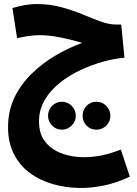

<svg xmlns="http://www.w3.org/2000/svg" viewBox="-20 -543 682 955"><path d="M384 392Q310 392 244 373Q178 354 127.5 316.5Q77 279 48.5 222Q20 165 20 90Q20 9 51.5 -57Q83 -123 136.5 -175.5Q190 -228 255.5 -266.5Q321 -305 389 -330Q342 -344 284.5 -356Q227 -368 176 -368Q149 -368 119.5 -363.5Q90 -359 65 -353L42 -503Q72 -512 102.5 -517.5Q133 -523 162 -523Q227 -523 284 -507.5Q341 -492 390.5 -471.5Q440 -451 481 -436Q522 -421 556 -421H583L599 -256Q551 -252 494 -236.5Q437 -221 380.5 -194.5Q324 -168 277 -130.5Q230 -93 202 -45Q174 3 174 61Q174 124 205.5 163Q237 202 288 220.5Q339 239 397 239Q439 239 483 230.5Q527 222 581 201L626 336Q553 369 493 380.5Q433 392 384 392ZM288 102Q259 102 239 81.5Q219 61 219 33Q219 4 239 -16.5Q259 -37 288 -37Q316 -37 336.5 -16.5Q357 4 357 33Q357 61 336.5 81.5Q316 102 288 102ZM460 102Q430 102 410.5 82Q391 62 391 33Q391 4 410.5 -16.5Q430 -37 460 -37Q488 -37 508.5 -16.5Q529 4 529 33Q529 62 508.5 82Q488 102 460 102Z"/></svg>

Font: Noto Sans Arabic Cond ExtBd
Style: Regular
Weight: 800
Width: 3
Designer: Monotype Design Team, Nadine Chahine, Nizar Qandah and Khaled Hosny
Foundry: Monotype Imaging Inc.
Version: Version 2.012; ttfautohint (v1.8.4.7-5d5b)